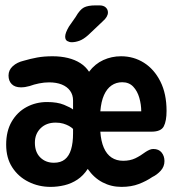

<svg xmlns="http://www.w3.org/2000/svg" viewBox="-20 -702 659 732"><path d="M173 10.5Q127.5 10.5 88.8 -8.8Q50 -28 26.8 -63.8Q3.5 -99.5 3.5 -150.5Q3.5 -202.5 24.8 -238.8Q46 -275 81.5 -294Q117 -313 159.5 -313Q198.5 -313 224 -302.5Q249.5 -292 258.5 -284.5V-319Q258.5 -340.5 247.2 -356Q236 -371.5 215.5 -379.8Q195 -388 167 -388Q148.5 -388 128.8 -384Q109 -380 93 -374Q84 -371.5 75.8 -370.2Q67.5 -369 59.5 -369Q37 -369 24.8 -381.2Q12.5 -393.5 12.5 -414Q12.5 -435 28.8 -449.8Q45 -464.5 70.5 -470.5Q96 -478 122 -482.8Q148 -487.5 180.5 -487.5Q212 -487.5 238.8 -481Q265.5 -474.5 286 -461.5Q306.5 -448.5 319.5 -428.5Q342 -458.5 373.8 -473Q405.5 -487.5 441.5 -487.5Q489.5 -487.5 528.8 -462.8Q568 -438 591.5 -391.2Q615 -344.5 615 -279Q615 -241 604.5 -220.5Q594 -200 557.5 -200H362.5Q365 -163.5 375.8 -138.8Q386.5 -114 405.2 -101.5Q424 -89 449.5 -89Q476 -89 495.8 -98.5Q515.5 -108 535.5 -123Q542.5 -127.5 549.8 -130.8Q557 -134 564.5 -134Q585.5 -134 596.2 -120.5Q607 -107 607 -88Q607 -67 592.8 -51.2Q578.5 -35.5 560.5 -27Q538 -11.5 509.2 -0.5Q480.5 10.5 443 10.5Q404 10.5 371 -6.8Q338 -24 314.5 -58Q298 -32.5 275 -17.2Q252 -2 225.8 4.2Q199.5 10.5 173 10.5ZM113 -158Q113 -122 133.5 -101.8Q154 -81.5 185.5 -81.5Q211.5 -81.5 227.5 -94.5Q243.5 -107.5 251 -132.5Q258.5 -157.5 258.5 -193.5V-210.5Q252.5 -216.5 243 -221.8Q233.5 -227 221 -230.8Q208.5 -234.5 192 -234.5Q156.5 -234.5 134.8 -213Q113 -191.5 113 -158ZM362.5 -277.5H518.5Q518.5 -303 511.2 -328.8Q504 -354.5 488 -371.5Q472 -388.5 446 -388.5Q423 -388.5 405.2 -376.2Q387.5 -364 376.5 -339.5Q365.5 -315 362.5 -277.5ZM253.5 -541Q244.5 -541 236.5 -545.5Q228.5 -550 228.5 -562.5Q228.5 -576.5 243 -601L268.5 -637.5Q284.5 -665.5 300 -673.5Q315.5 -681.5 344.5 -681.5H359Q374.5 -681.5 383 -673.8Q391.5 -666 391.5 -654.5Q391.5 -638 372 -621L316 -568Q298 -552 282.5 -546.5Q267 -541 253.5 -541Z"/></svg>

Font: Sono Monospace SemiBold
Style: Regular
Weight: 600
Designer: Tyler Finck
Foundry: Tyler Finck
Version: Version 2.112